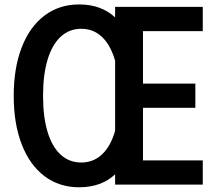

<svg xmlns="http://www.w3.org/2000/svg" viewBox="-20 -815 954 847"><path d="M610.8 -677.7V-446.3H841.8V-339.4H610.8V-107.4H874.5V-0.5H487.8V-45.9Q426.3 11.2 329.1 11.2Q241.2 11.2 176 -38.1Q110.8 -87.4 75.7 -178.5Q40.5 -269.5 40.5 -392.1Q40.5 -514.6 75.7 -605.7Q110.8 -696.8 176 -746.1Q241.2 -795.4 329.1 -795.4Q426.3 -795.4 487.8 -738.3V-784.7H874.5V-677.7ZM487.8 -237.8V-546.9Q468.3 -615.7 430.2 -651.9Q392.1 -688 338.4 -688Q285.6 -688 247.8 -653.1Q210 -618.2 189.9 -551.8Q169.9 -485.4 169.9 -392.1Q169.9 -298.8 189.9 -232.9Q210 -167 247.8 -132.6Q285.6 -98.1 338.4 -98.1Q392.1 -98.1 430.2 -134Q468.3 -169.9 487.8 -237.8Z"/></svg>

Font: Decalotype Medium
Style: Regular
Weight: 500
Designer: Alfredo Marco Pradil
Foundry: Alfredo Marco Pradil
Version: Version 1.0